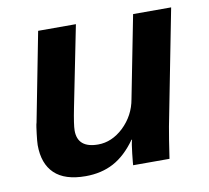

<svg xmlns="http://www.w3.org/2000/svg" viewBox="-65 -600 741 681"><g transform="rotate(-10 305.5 -259.5)"><path d="M250 -528 192 -238Q180 -178 180 -157Q180 -94 254 -94Q303 -94 345 -133Q388 -174 398 -232L456 -528H593L512 -113Q505 -75 494 0H363Q363 -2 364 -12Q365 -22 367 -41Q369 -60 371 -72Q373 -84 375 -90H373Q336 -38 292 -14.5Q248 9 191 9Q116 9 79 -26.5Q42 -62 42 -129Q42 -135 43 -146Q44 -157 45.5 -169Q47 -181 48.5 -192Q50 -203 52 -209L114 -528Z"/></g></svg>

Font: Libra Sans Modern
Style: Bold Italic
Weight: 700
Italic angle: -12°
Foundry: Stefan Peev, Context Ltd
Version: Version 1.000